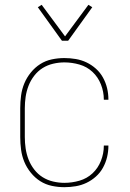

<svg xmlns="http://www.w3.org/2000/svg" viewBox="-20 -769 540 797"><path d="M247 8Q221 8 195 2.5Q169 -3 147 -17Q125 -31 108 -52Q91 -73 81 -97Q71 -121 67.5 -147.5Q64 -174 64 -200V-320Q64 -346 67.5 -372.5Q71 -399 81 -423Q91 -447 108 -468Q125 -489 147 -503Q169 -517 195 -522.5Q221 -528 247 -528Q271 -528 294.5 -524Q318 -520 339 -510Q360 -500 378 -484Q396 -468 407.5 -447Q419 -426 424.5 -403Q430 -380 430 -356V-355H411V-356Q411 -388 399 -418.5Q387 -449 364 -470.5Q341 -492 310 -501Q279 -510 247 -510Q224 -510 200.5 -504.5Q177 -499 157 -486.5Q137 -474 122 -454.5Q107 -435 98.5 -413Q90 -391 86.5 -367.5Q83 -344 83 -320V-200Q83 -176 86.5 -152.5Q90 -129 98.5 -107Q107 -85 122 -65.5Q137 -46 157 -33.5Q177 -21 200.5 -15.5Q224 -10 247 -10Q279 -10 310 -19Q341 -28 364 -49.5Q387 -71 399 -101.5Q411 -132 411 -164V-165H430V-164Q430 -140 424.5 -117Q419 -94 407.5 -73Q396 -52 378 -36Q360 -20 339 -10Q318 0 294.5 4Q271 8 247 8ZM237 -600 137 -739 153 -749 250 -618 347 -749 363 -739 263 -600Z"/></svg>

Font: Iosevka Term Curly Thin
Style: Regular
Weight: 100
Designer: Belleve Invis
Foundry: Belleve Invis
Version: Version 32.3.0